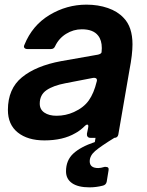

<svg xmlns="http://www.w3.org/2000/svg" viewBox="-20 -593 631 826"><path d="M550 -402Q550 -359 537 -292L489 -14Q486 0 472 0Q412 37 389 57Q366 77 366 101Q366 130 403 130Q413 130 430 125H435Q450 125 447 140L439 189Q436 203 421 206Q393 213 365 213Q316 213 290 195Q264 177 264 144Q264 97 295 68Q326 39 388 18L391 0H369Q361 0 357 -5Q353 -10 354 -18L359 -42Q360 -45 360 -50Q360 -57 355 -57Q351 -57 346 -52Q325 -31 304 -20Q251 11 171 11Q99 11 56.5 -23Q14 -57 14 -120Q14 -211 74.5 -260.5Q135 -310 243 -330L402 -358Q417 -362 417 -369L418 -386Q418 -420 402 -440Q381 -467 332 -467Q296 -467 264.5 -447.5Q233 -428 217 -394Q212 -382 199 -382H98Q89 -382 85 -387Q81 -392 85 -400Q119 -484 193 -528.5Q267 -573 352 -573Q402 -573 444 -558.5Q486 -544 512 -516Q550 -477 550 -402ZM396 -242Q397 -244 397 -248Q397 -254 392.5 -256.5Q388 -259 381 -258L262 -235Q209 -225 180 -205Q151 -185 151 -147Q151 -122 171 -108.5Q191 -95 223 -95Q263 -95 298 -111Q340 -130 362 -161Q384 -192 396 -242Z"/></svg>

Font: Open Sauce Two
Style: Bold Italic
Weight: 700
Italic angle: -10°
Designer: Alfredo Marco Pradil
Foundry: Creative Sauce Fz LLC
Version: Version 1.477